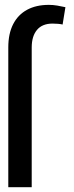

<svg xmlns="http://www.w3.org/2000/svg" viewBox="-20 -781 307 801"><path d="M112.3 0H14.6V-583Q14.6 -640.6 34.9 -680.2Q55.2 -719.7 93 -740.2Q130.9 -760.7 183.6 -760.7Q200.7 -760.7 218.3 -757.8Q235.8 -754.9 252.9 -751L241.2 -678.7Q232.9 -680.7 222.4 -681.6Q211.9 -682.6 199.2 -682.6Q156.2 -682.6 134.3 -656.2Q112.3 -629.9 112.3 -583Z"/></svg>

Font: Inter V
Style: 
Weight: 400
Designer: Rasmus Andersson
Foundry: rsms
Version: Version 4.000;git-a3f224843